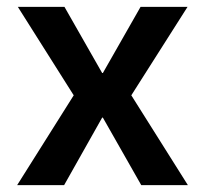

<svg xmlns="http://www.w3.org/2000/svg" viewBox="-20 -540 598 560"><path d="M195 -262 32 -520H168L278 -327H280L390 -520H527L363 -262L528 0H392L280 -197H278L167 0H30Z"/></svg>

Font: Enso SemiBold
Style: Regular
Weight: 600
Designer: Coji Morishita
Foundry: UNDERFOREST DESIGN
Version: Version 1.000